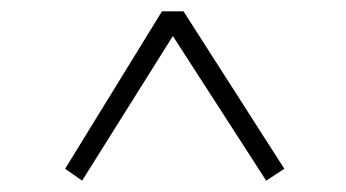

<svg xmlns="http://www.w3.org/2000/svg" viewBox="-20 -545 611 339"><path d="M95 -247 266 -525H304L482 -247L450 -226L270 -505H300L125 -226Z"/></svg>

Font: Noto Serif JP ExtraLight
Style: Regular
Weight: 200
Designer: Ryoko NISHIZUKA  (kana & ideographs); Frank Grießhammer (Latin, Greek & Cyrillic); Wenlong ZHANG  (bopomofo); Sandoll Co
Foundry: Adobe
Version: Version 2.002-H1;hotconv 1.1.0;makeotfexe 2.6.0